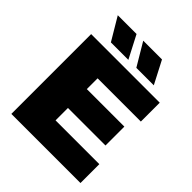

<svg xmlns="http://www.w3.org/2000/svg" viewBox="-255 -1105 1259 1259"><g transform="rotate(45 374.5 -475.5)"><path d="M65 0V-740H701V-565H300V-465H648V-290H300V-175H706V0ZM431 -793 337 -951H511L593 -793ZM195 -793 101 -951H275L357 -793Z"/></g></svg>

Font: Encode Sans Expanded Black
Style: Regular
Weight: 900
Width: 7
Designer: Multiple Designers
Foundry: Impallari Type
Version: Version 3.000; ttfautohint (v1.8.3) -l 8 -r 50 -G 200 -x 14 